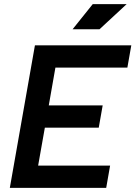

<svg xmlns="http://www.w3.org/2000/svg" viewBox="-20 -914 659 934"><path d="M27.8 0 149.9 -693.4H618.7L599.6 -585H249.5L217.3 -401.4H479.5L460.4 -293H198.2L165.5 -108.4H515.6L496.6 0ZM333 -771.5 431.2 -894H596.2L463.9 -771.5Z"/></svg>

Font: Cascadia Code NF SemiBold
Style: Italic
Weight: 600
Italic angle: -10°
Monospace: yes
Designer: Aaron Bell
Foundry: Saja Typeworks
Version: Version 2404.023; ttfautohint (v1.8.4)